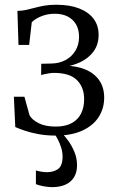

<svg xmlns="http://www.w3.org/2000/svg" viewBox="-20 -563 498 810"><path d="M215 9Q177 9 144.5 3.2Q112 -2.5 86.8 -11Q61.5 -19.5 44.5 -27L38.5 -155H83L104.5 -77Q114.5 -58 142.8 -43.5Q171 -29 215 -29Q256 -29 282.8 -43.8Q309.5 -58.5 322.2 -84.5Q335 -110.5 335 -144Q335 -195 304.5 -225.2Q274 -255.5 207.5 -255.5Q199.5 -255.5 188.8 -254Q178 -252.5 168.2 -250.2Q158.5 -248 153.5 -246.5L154 -294L196.5 -295Q230.5 -295.5 256.8 -309.8Q283 -324 298.2 -349.2Q313.5 -374.5 313.5 -407.5Q313.5 -438.5 300.8 -460.2Q288 -482 265.2 -493.5Q242.5 -505 211 -505Q180 -505 153.8 -494.2Q127.5 -483.5 114 -469L103 -373.5H58L53.5 -517Q74.5 -517.5 91.8 -521.5Q109 -525.5 126.8 -530.2Q144.5 -535 166.2 -539Q188 -543 217.5 -543Q274 -543 313.8 -527.5Q353.5 -512 374.8 -483.8Q396 -455.5 396 -416Q396 -375 374.8 -346Q353.5 -317 317.5 -300.2Q281.5 -283.5 238 -278.5L248.5 -286Q301.5 -286 339.8 -270Q378 -254 398.8 -224Q419.5 -194 419.5 -151Q419.5 -105.5 396.2 -69.2Q373 -33 327.2 -12Q281.5 9 215 9ZM200.5 226.5Q183.5 226.5 163.8 222.8Q144 219 131.5 214V156Q142 159.5 155.8 161.5Q169.5 163.5 178 163.5Q205.5 163.5 224.8 150Q244 136.5 244 97.5Q244 78.5 238 59.5Q232 40.5 223.8 24.8Q215.5 9 208.5 0L227.5 -6L242 0Q253.5 11 268.2 31.2Q283 51.5 294 78Q305 104.5 305 134Q305 164.5 292 185.2Q279 206 255.5 216.2Q232 226.5 200.5 226.5Z"/></svg>

Font: Merriweather 72pt Light
Style: Regular
Weight: 300
Version: Version 2.100